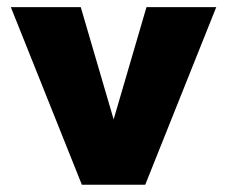

<svg xmlns="http://www.w3.org/2000/svg" viewBox="-20 -508 624 528"><path d="M574.7 -488.3 379.4 0H205.1L9.8 -488.3H202.1L292.5 -179.7L382.8 -488.3Z"/></svg>

Font: Kumbh Sans Black
Style: Regular
Weight: 900
Version: Version 1.005